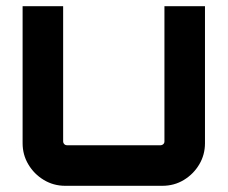

<svg xmlns="http://www.w3.org/2000/svg" viewBox="-20 -600 735 620"><path d="M190.5 0Q152.9 0 121.5 -18.9Q90.1 -37.8 71.6 -69Q53 -100.1 53 -137.5V-580H183.9V-143.1Q183.9 -138.1 187.5 -134.5Q191.1 -130.9 196.1 -130.9H498.6Q503.5 -130.9 507.3 -134.5Q511 -138.1 511 -143.1V-580H641.9V-137.5Q641.9 -100.1 623.4 -69Q604.8 -37.8 573.7 -18.9Q542.6 0 504.1 0H190.5Z"/></svg>

Font: Orbitron
Style: Regular
Weight: 400
Designer: Matt McInerney
Foundry: The League of Moveable Type
Version: Version 2.001